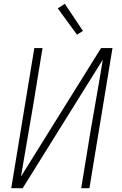

<svg xmlns="http://www.w3.org/2000/svg" viewBox="-20 -987 640 1007"><path d="M39 0 160 -735H203L155 -441Q139 -346 122.5 -251Q106 -156 90 -61L510 -735H570L449 0H406L454 -294Q470 -389 487 -484Q504 -579 519 -674L99 0ZM384 -805 283 -943 320 -967 415 -825Z"/></svg>

Font: Iosevka XLt Ex Obl
Style: Regular
Weight: 200
Width: 7
Italic angle: -9°
Monospace: yes
Designer: Belleve Invis
Foundry: Belleve Invis
Version: Version 32.5.0; ttfautohint (v1.8.4)